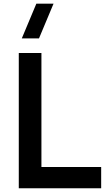

<svg xmlns="http://www.w3.org/2000/svg" viewBox="-20 -1002 574 1022"><path d="M187.5 -797.5H96L173.5 -982.5H265ZM80 0V-720H200.5V-113H518.5V0Z"/></svg>

Font: Manrope ExtraLight
Style: Bold
Weight: 700
Version: Version 4.504